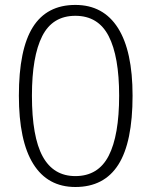

<svg xmlns="http://www.w3.org/2000/svg" viewBox="-20 -745 611 775"><path d="M515.1 -358.9Q515.1 -170.9 457.8 -80.6Q400.4 9.8 284.2 9.8Q172.4 9.8 114.3 -83.3Q56.2 -176.3 56.2 -358.9Q56.2 -545.4 112.5 -635.3Q168.9 -725.1 284.2 -725.1Q397 -725.1 456.1 -632.1Q515.1 -539.1 515.1 -358.9ZM108.9 -358.9Q108.9 -192.9 152.3 -113.5Q195.8 -34.2 284.2 -34.2Q376.5 -34.2 418.7 -116.2Q460.9 -198.2 460.9 -358.9Q460.9 -517.1 418.7 -599.1Q376.5 -681.2 284.2 -681.2Q191.9 -681.2 150.4 -599.1Q108.9 -517.1 108.9 -358.9Z"/></svg>

Font: JBL Sans
Style: Light
Weight: 300
Version: Version 1.10